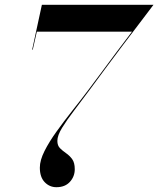

<svg xmlns="http://www.w3.org/2000/svg" viewBox="-20 -770 660 800"><path d="M215 10Q186.5 10 166.2 -11Q146 -32 146 -71.5Q146 -102 165.5 -140.8Q185 -179.5 215.8 -222.2Q246.5 -265 281.2 -308.8Q316 -352.5 346.5 -393Q371.5 -426 402.5 -468Q433.5 -510 466.5 -554.2Q499.5 -598.5 530 -638H133.5L116.5 -563H114L154.5 -750H619.5Q619.5 -750 601.2 -725.8Q583 -701.5 553 -662.2Q523 -623 487.5 -575.8Q452 -528.5 417.2 -481.8Q382.5 -435 355 -397.5Q321 -351.5 290 -311Q259 -270.5 239 -238Q219 -205.5 219 -183Q219 -163.5 230 -152.5Q241 -141.5 255.5 -131.5Q270 -121.5 280.8 -106.8Q291.5 -92 291.5 -65Q291.5 -34.5 271.2 -12.2Q251 10 215 10Z"/></svg>

Font: Bodoni Moda 72pt Medium
Style: Italic
Weight: 500
Italic angle: -13°
Designer: Owen Earl
Foundry: indestructible type
Version: Version 2.004